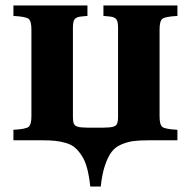

<svg xmlns="http://www.w3.org/2000/svg" viewBox="-20 -510 694 698"><path d="M28.8 0V-38.1Q72.3 -40.5 83.3 -48.3Q94.2 -56.2 94.2 -86.9V-402.8Q94.2 -434.1 83.3 -441.9Q72.3 -449.7 28.8 -452.1V-490.2H297.9V-452.1L276.9 -450.2Q259.3 -448.7 252.2 -441.2Q245.1 -433.6 245.1 -410.2V-85Q245.1 -61.5 252 -54.9Q258.8 -48.3 276.9 -46.9L297.9 -45.9H356L377 -46.9Q395 -48.3 402.1 -54.9Q409.2 -61.5 409.2 -85V-410.2Q409.2 -433.6 401.9 -441.2Q394.5 -448.7 377 -450.2L356 -452.1V-490.2H625V-452.1Q581.5 -449.7 570.8 -441.9Q560.1 -434.1 560.1 -402.8V-86.9Q560.1 -55.7 570.8 -48.1Q581.5 -40.5 625 -38.1V0H521Q486.8 0 464.8 2.9Q442.9 5.9 420.7 15.4Q398.4 24.9 385 43.2Q371.6 61.5 361.3 92.3Q351.1 123 346.2 168H308.1Q304.2 130.4 296.9 102.8Q289.6 75.2 277.8 56.9Q266.1 38.6 252.9 27.1Q239.7 15.6 219.7 9.8Q199.7 3.9 180.4 2Q161.1 0 132.8 0Z"/></svg>

Font: Linguistics Pro
Style: Bold
Weight: 700
Designer: Stefan Peev, Context Ltd
Foundry: Stefan Peev, Context Ltd
Version: Version 001.000